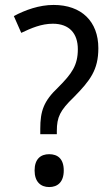

<svg xmlns="http://www.w3.org/2000/svg" viewBox="-20 -745 450 777"><path d="M197 -725C139 -725 83 -705 36 -680L66 -612C106 -631 147 -649 194 -649C261 -649 295 -609 295 -546C295 -481 271 -447 215 -391C157 -336 143 -296 143 -224V-202H210V-215C210 -271 223 -298 278 -351C345 -419 378 -462 378 -550C378 -658 310 -725 197 -725ZM179 12C213 12 238 -8 238 -55C238 -103 213 -121 179 -121C145 -121 120 -102 120 -55C120 -9 145 12 179 12Z"/></svg>

Font: Noto Sans Malayalam SemiCondensed
Style: Regular
Weight: 400
Width: 4
Designer: Jelle Bosma - Monotype Design Team
Foundry: Monotype Imaging Inc.
Version: Version 2.104